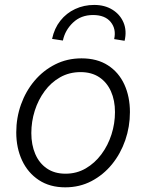

<svg xmlns="http://www.w3.org/2000/svg" viewBox="-20 -763 601 790"><path d="M248.5 7.8Q185.1 7.8 139.9 -22Q94.7 -51.8 70.8 -103Q46.9 -154.3 46.9 -218.3Q46.9 -278.3 66.4 -333Q85.9 -387.7 121.8 -430.4Q157.7 -473.1 207 -498Q256.3 -522.9 315.4 -522.9Q379.9 -522.9 424.3 -494.1Q468.8 -465.3 491.7 -415.3Q514.6 -365.2 514.6 -301.8Q514.6 -241.7 495.4 -186Q476.1 -130.4 440.7 -86.9Q405.3 -43.5 356.4 -17.8Q307.6 7.8 248.5 7.8ZM249.5 -48.3Q295.4 -48.3 332.8 -70.1Q370.1 -91.8 397.2 -128.2Q424.3 -164.6 438.7 -209.7Q453.1 -254.9 453.1 -301.8Q453.1 -350.1 436.5 -387.2Q419.9 -424.3 388.4 -445.3Q356.9 -466.3 311.5 -466.3Q265.1 -466.3 227.5 -445.1Q189.9 -423.8 163.6 -387.9Q137.2 -352.1 123 -307.4Q108.9 -262.7 108.9 -215.3Q108.9 -167.5 125 -129.6Q141.1 -91.8 172.6 -70.1Q204.1 -48.3 249.5 -48.3ZM492.7 -595.2 449.7 -602.1Q459 -643.6 435.5 -672.4Q412.1 -701.2 362.8 -701.2Q313 -701.2 280.3 -669.9Q247.6 -638.7 238.8 -596.2L194.3 -603Q203.6 -646.5 228.3 -677.7Q252.9 -709 289.1 -725.8Q325.2 -742.7 367.7 -742.7Q411.1 -742.7 442.6 -723.1Q474.1 -703.6 488.3 -670.2Q502.4 -636.7 492.7 -595.2Z"/></svg>

Font: Reddit Sans Light
Style: Italic
Weight: 300
Italic angle: -11.25°
Designer: Stephen Hutchings
Version: Version 1.013